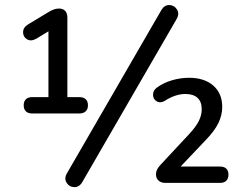

<svg xmlns="http://www.w3.org/2000/svg" viewBox="-20 -743 984 780"><path d="M76.3 -315.4Q76.3 -330.9 85.1 -339.7Q93.8 -348.4 110.7 -348.4H176.8V-636.2H210.6L127.9 -586.1Q106.5 -573.7 90.1 -583.2Q73.7 -592.7 73.8 -612.2Q73.9 -631.6 94.3 -644L175.8 -693.2Q188.1 -700.7 198.4 -704.5Q208.6 -708.3 219.6 -708.3Q236.2 -708.3 244.9 -698.5Q253.7 -688.7 253.7 -671.8V-348.4H302.3Q319.2 -348.4 328.2 -339.9Q337.3 -331.3 337.3 -315.4Q337.3 -299.5 328.2 -290.8Q319.2 -282 302.3 -282H110.7Q93.8 -282 85.1 -290.8Q76.3 -299.5 76.3 -315.4ZM252.3 -39.6 635.6 -702.2Q648.2 -723.3 668.3 -722.5Q688.3 -721.7 699.1 -704.3Q709.9 -686.8 697.3 -665.4L314 -2.8Q302 17.6 281.6 17.2Q261.3 16.7 250.5 -0.7Q239.6 -18.2 252.3 -39.6ZM613.8 -33.8Q613.8 -45.8 619 -55.8Q624.2 -65.7 634.2 -75.7L748.3 -198.1Q775.9 -227.9 787.7 -251.5Q799.5 -275.1 799.5 -299.5Q799.5 -329.3 782.6 -345.3Q765.6 -361.2 732.9 -361.2Q712.5 -361.2 690.8 -353.8Q669.1 -346.4 650.8 -334.1Q632.3 -322.6 617.1 -331.1Q601.9 -339.6 601.7 -358.1Q601.4 -376.6 619.6 -388.8Q644.9 -407 679.1 -417Q713.3 -427 748.1 -427Q810.3 -427 846.6 -395.2Q882.8 -363.5 882.8 -308.6Q882.8 -275.2 867.2 -243Q851.5 -210.7 816.2 -174.4L704.9 -57.1V-66.4H873.7Q890.6 -66.4 899.3 -57.9Q908.1 -49.3 908.1 -33.4Q908.1 -17.5 899.3 -8.8Q890.6 0 873.7 0H651.1Q634.8 0 624.3 -9.3Q613.8 -18.7 613.8 -33.8Z"/></svg>

Font: SN Pro Thin
Style: Regular
Weight: 200
Designer: Tobias Whetton
Foundry: Supernotes
Version: Version 1.003;Glyphs 3.3 (3324)